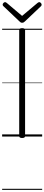

<svg xmlns="http://www.w3.org/2000/svg" viewBox="-20 -1279 415 1799"><path d="M187 14Q173 14 166.5 9.5Q160 5 160 -5V-996Q160 -1006 166.5 -1010.5Q173 -1015 188 -1015Q201 -1015 208 -1010.5Q215 -1006 215 -996V-5Q215 5 208.5 9.5Q202 14 187 14ZM348 -1259Q355 -1259 362.5 -1251.5Q370 -1244 370 -1235Q370 -1232 369 -1229Q368 -1226 365 -1222L213 -1078Q207 -1073 202 -1069.5Q197 -1066 187 -1066Q178 -1066 173 -1069.5Q168 -1073 163 -1078L10 -1223Q7 -1227 6 -1230Q5 -1233 5 -1235Q5 -1244 12.5 -1251.5Q20 -1259 28 -1259Q32 -1259 36 -1256.5Q40 -1254 44 -1251L187 -1130L331 -1251Q335 -1254 339 -1256.5Q343 -1259 348 -1259ZM0 490H375V500H0ZM0 -20H375V0H0ZM0 -505H375V-500H0ZM0 -1010H375V-1000H0Z"/></svg>

Font: Playwrite ES Deco Guides
Style: Regular
Weight: 400
Designer: Veronika Burian, José Scaglione
Foundry: TypeTogether
Version: Version 1.003